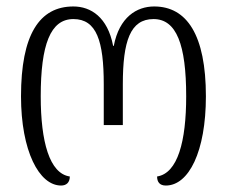

<svg xmlns="http://www.w3.org/2000/svg" viewBox="-20 -567 702 594"><path d="M169 7C185 7 196 -2 196 -21C133 -30 106 -129 106 -269C106 -429 136 -508 207 -508C279 -508 301 -440 301 -306V-180H360V-306C360 -440 383 -508 455 -508C526 -508 556 -429 556 -269C556 -130 530 -31 466 -21C466 -4 474 7 493 7C564 7 617 -98 617 -269C617 -459 558 -547 457 -547C403 -547 349 -514 332 -425H330C313 -514 261 -547 207 -547C102 -547 45 -460 45 -269C45 -100 101 7 169 7Z"/></svg>

Font: Noto Serif Georgian ExtraCondensed Light
Style: Regular
Weight: 300
Width: 2
Designer: Monotype Design Team, Akaki Razmadze
Foundry: Google LLC
Version: Version 2.003